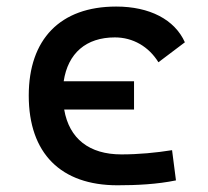

<svg xmlns="http://www.w3.org/2000/svg" viewBox="-20 -547 626 577"><path d="M333 9.8C390.6 9.8 452.1 6.8 508.8 -4.9L497.1 -95.7C448.2 -87.9 396.5 -83 344.7 -83C248.5 -83 188 -129.9 172.9 -217.8H382.8V-302.7H171.4C184.1 -387.2 238.8 -434.6 325.2 -434.6C379.4 -434.6 426.8 -407.2 456.1 -359.9L535.6 -419.9C504.9 -488.3 429.7 -527.3 329.1 -527.3C160.6 -527.3 66.4 -428.7 66.4 -259.8C66.4 -85.9 163.1 9.8 333 9.8Z"/></svg>

Font: Cascadia Code PL
Style: Regular
Weight: 400
Monospace: yes
Designer: Aaron Bell
Foundry: Saja Typeworks
Version: Version 2404.023